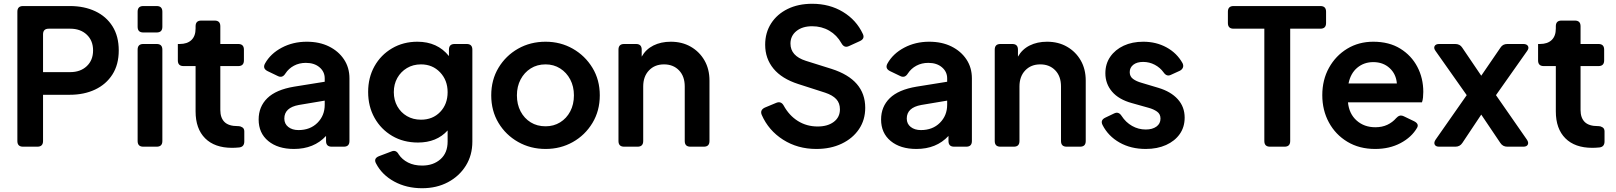

<svg xmlns="http://www.w3.org/2000/svg" viewBox="-20 -777 8558 1017"><path d="M102 0Q72 0 72 -30V-715Q72 -745 102 -745H350Q426 -745 484.5 -717.5Q543 -690 576 -637.5Q609 -585 609 -510Q609 -435 575.5 -382.5Q542 -330 483.5 -302.5Q425 -275 350 -275H208V-30Q208 0 178 0ZM208 -395H352Q406 -395 439.5 -426.5Q473 -458 473 -510Q473 -562 439.5 -593.5Q406 -625 352 -625H238Q208 -625 208 -595Z M739 -605Q709 -605 709 -635V-715Q709 -745 739 -745H810Q840 -745 840 -715V-635Q840 -605 810 -605ZM739 0Q709 0 709 -30V-514Q709 -544 739 -544H810Q840 -544 840 -514V-30Q840 0 810 0Z M1209 6Q1117 6 1066.5 -44.5Q1016 -95 1016 -187V-427H952Q922 -427 922 -457V-544H932Q972 -544 994 -565Q1016 -586 1016 -626V-638Q1016 -668 1046 -668H1117Q1147 -668 1147 -638V-544H1242Q1272 -544 1272 -514V-457Q1272 -427 1242 -427H1147V-194Q1147 -153 1169 -131Q1191 -109 1239 -109H1243Q1253 -109 1263.5 -102.5Q1274 -96 1274 -81V-28Q1274 1 1247 4Q1237 5 1227 5.5Q1217 6 1209 6Z M1537 12Q1452 12 1401 -30Q1350 -72 1350 -144Q1350 -212 1396 -257Q1442 -302 1538 -318L1700 -344V-362Q1700 -397 1672.5 -420.5Q1645 -444 1600 -444Q1565 -444 1537 -429Q1509 -414 1492 -388Q1476 -362 1452 -374L1398 -400Q1369 -414 1384 -441Q1413 -493 1472.5 -524.5Q1532 -556 1605 -556Q1672 -556 1722.5 -531Q1773 -506 1802 -462.5Q1831 -419 1831 -362V-30Q1831 0 1801 0H1737Q1707 0 1707 -30V-57Q1643 12 1537 12ZM1486 -149Q1486 -121 1507 -104.5Q1528 -88 1561 -88Q1623 -88 1661.5 -126.5Q1700 -165 1700 -222V-244L1563 -221Q1486 -207 1486 -149Z M2216 220Q2133 220 2068 184.5Q2003 149 1972 89Q1957 62 1988 50L2054 25Q2078 15 2092 41Q2110 68 2141.5 84Q2173 100 2216 100Q2275 100 2313 66.5Q2351 33 2351 -27V-86Q2293 -22 2194 -22Q2117 -22 2057.5 -57Q1998 -92 1964 -152.5Q1930 -213 1930 -290Q1930 -366 1963.5 -426Q1997 -486 2056.5 -521Q2116 -556 2191 -556Q2297 -556 2358 -480V-514Q2358 -544 2388 -544H2452Q2482 -544 2482 -514V-27Q2482 45 2447.5 100.5Q2413 156 2353 188Q2293 220 2216 220ZM2210 -143Q2272 -143 2311.5 -184Q2351 -225 2351 -289Q2351 -352 2311 -394Q2271 -436 2210 -436Q2168 -436 2135.5 -416.5Q2103 -397 2084.5 -364Q2066 -331 2066 -289Q2066 -247 2084.5 -214Q2103 -181 2135.5 -162Q2168 -143 2210 -143Z M2870 12Q2790 12 2724.5 -25Q2659 -62 2620.5 -126Q2582 -190 2582 -272Q2582 -354 2620.5 -418Q2659 -482 2724 -519Q2789 -556 2870 -556Q2949 -556 3014 -519Q3079 -482 3118 -418Q3157 -354 3157 -272Q3157 -190 3118 -125.5Q3079 -61 3014 -24.5Q2949 12 2870 12ZM2870 -108Q2913 -108 2947 -129Q2981 -150 3000.5 -187Q3020 -224 3020 -272Q3020 -319 3000.5 -356Q2981 -393 2947 -414.5Q2913 -436 2870 -436Q2825 -436 2791 -414.5Q2757 -393 2737.5 -356Q2718 -319 2718 -272Q2718 -224 2737.5 -187Q2757 -150 2791 -129Q2825 -108 2870 -108Z M3286 0Q3256 0 3256 -30V-514Q3256 -544 3286 -544H3349Q3379 -544 3379 -514V-477Q3401 -516 3441 -536Q3481 -556 3533 -556Q3593 -556 3639 -529.5Q3685 -503 3711.5 -457Q3738 -411 3738 -350V-30Q3738 0 3708 0H3637Q3607 0 3607 -30V-319Q3607 -373 3576.5 -404.5Q3546 -436 3497 -436Q3448 -436 3417.5 -404Q3387 -372 3387 -319V-30Q3387 0 3357 0Z M4304 12Q4205 12 4128 -37Q4051 -86 4015 -168Q4004 -194 4031 -207L4091 -232Q4117 -243 4131 -218Q4160 -165 4206.5 -136Q4253 -107 4311 -107Q4364 -107 4396.5 -131.5Q4429 -156 4429 -198Q4429 -231 4409.5 -252Q4390 -273 4351 -286L4208 -332Q4121 -360 4077 -413.5Q4033 -467 4033 -540Q4033 -604 4064.5 -653Q4096 -702 4152 -729.5Q4208 -757 4282 -757Q4374 -757 4445 -714Q4516 -671 4550 -598Q4563 -572 4534 -559L4477 -533Q4452 -521 4437 -548Q4413 -591 4372.5 -614.5Q4332 -638 4282 -638Q4230 -638 4198.5 -612.5Q4167 -587 4167 -546Q4167 -481 4248 -455L4385 -412Q4563 -355 4563 -206Q4563 -142 4530 -93Q4497 -44 4438.5 -16Q4380 12 4304 12Z M4834 12Q4749 12 4698 -30Q4647 -72 4647 -144Q4647 -212 4693 -257Q4739 -302 4835 -318L4997 -344V-362Q4997 -397 4969.5 -420.5Q4942 -444 4897 -444Q4862 -444 4834 -429Q4806 -414 4789 -388Q4773 -362 4749 -374L4695 -400Q4666 -414 4681 -441Q4710 -493 4769.5 -524.5Q4829 -556 4902 -556Q4969 -556 5019.5 -531Q5070 -506 5099 -462.5Q5128 -419 5128 -362V-30Q5128 0 5098 0H5034Q5004 0 5004 -30V-57Q4940 12 4834 12ZM4783 -149Q4783 -121 4804 -104.5Q4825 -88 4858 -88Q4920 -88 4958.5 -126.5Q4997 -165 4997 -222V-244L4860 -221Q4783 -207 4783 -149Z M5279 0Q5249 0 5249 -30V-514Q5249 -544 5279 -544H5342Q5372 -544 5372 -514V-477Q5394 -516 5434 -536Q5474 -556 5526 -556Q5586 -556 5632 -529.5Q5678 -503 5704.5 -457Q5731 -411 5731 -350V-30Q5731 0 5701 0H5630Q5600 0 5600 -30V-319Q5600 -373 5569.5 -404.5Q5539 -436 5490 -436Q5441 -436 5410.5 -404Q5380 -372 5380 -319V-30Q5380 0 5350 0Z M6049 12Q5970 12 5910 -22Q5850 -56 5820 -115Q5807 -141 5835 -154L5881 -176Q5905 -188 5921 -163Q5943 -129 5976.5 -110Q6010 -91 6049 -91Q6084 -91 6105.5 -106.5Q6127 -122 6127 -149Q6127 -173 6108.5 -186Q6090 -199 6064 -206L5975 -231Q5906 -250 5870.5 -291.5Q5835 -333 5835 -389Q5835 -439 5861 -476.5Q5887 -514 5932 -535Q5977 -556 6036 -556Q6104 -556 6159 -526Q6214 -496 6244 -442Q6250 -429 6245.5 -418.5Q6241 -408 6229 -402L6183 -381Q6160 -369 6143 -394Q6125 -419 6096.5 -434Q6068 -449 6035 -449Q6002 -449 5983 -434Q5964 -419 5964 -395Q5964 -372 5981.5 -359Q5999 -346 6028 -338L6115 -312Q6182 -292 6218.5 -251.5Q6255 -211 6255 -154Q6255 -104 6229 -67Q6203 -30 6156.5 -9Q6110 12 6049 12Z M6707 0Q6677 0 6677 -30V-625H6514Q6484 -625 6484 -655V-715Q6484 -745 6514 -745H6974Q7004 -745 7004 -715V-655Q7004 -625 6974 -625H6814V-30Q6814 0 6784 0Z M7264 12Q7180 12 7117 -26Q7054 -64 7019 -128.5Q6984 -193 6984 -273Q6984 -354 7019.5 -418Q7055 -482 7116 -519Q7177 -556 7254 -556Q7338 -556 7397 -519.5Q7456 -483 7487.5 -423Q7519 -363 7519 -290Q7519 -275 7517.5 -260.5Q7516 -246 7512 -235H7120Q7126 -174 7166 -138.5Q7206 -103 7265 -103Q7301 -103 7328.5 -116Q7356 -129 7375 -151Q7384 -161 7393.5 -164Q7403 -167 7416 -161L7470 -135Q7498 -121 7486 -100Q7457 -50 7398.5 -19Q7340 12 7264 12ZM7254 -448Q7205 -448 7169.5 -418.5Q7134 -389 7123 -335H7379Q7375 -385 7340.5 -416.5Q7306 -448 7254 -448Z M7603 0Q7585 0 7579.5 -11Q7574 -22 7584 -37L7749 -273L7584 -507Q7573 -522 7579 -533Q7585 -544 7603 -544H7688Q7713 -544 7725 -525L7826 -376L7928 -525Q7940 -544 7964 -544H8049Q8067 -544 8073.5 -533Q8080 -522 8069 -507L7904 -273L8068 -37Q8078 -22 8072.5 -11Q8067 0 8049 0H7964Q7940 0 7927 -20L7826 -170L7726 -20Q7713 0 7689 0Z M8414 6Q8322 6 8271.5 -44.5Q8221 -95 8221 -187V-427H8157Q8127 -427 8127 -457V-544H8137Q8177 -544 8199 -565Q8221 -586 8221 -626V-638Q8221 -668 8251 -668H8322Q8352 -668 8352 -638V-544H8447Q8477 -544 8477 -514V-457Q8477 -427 8447 -427H8352V-194Q8352 -153 8374 -131Q8396 -109 8444 -109H8448Q8458 -109 8468.5 -102.5Q8479 -96 8479 -81V-28Q8479 1 8452 4Q8442 5 8432 5.5Q8422 6 8414 6Z"/></svg>

Font: Pitagon Sans Text
Style: Bold
Weight: 700
Designer: Travis Tran
Foundry: Pitagon
Version: Version 1.001; ttfautohint (v1.8.4.7-5d5b);gftools[0.9.26]